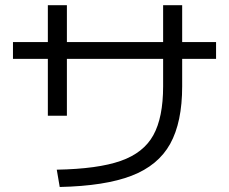

<svg xmlns="http://www.w3.org/2000/svg" viewBox="-20 -748 904 758"><path d="M624 -407.2V-727.5H699.2V-407.2Q699.2 -265.6 651.9 -180.2Q604.5 -94.7 499.5 -54.2Q394.5 -13.7 215.8 -9.8L204.1 -78.1Q366.2 -81.1 456.5 -112.8Q546.9 -144.5 585.4 -214.4Q624 -284.2 624 -407.2ZM168.9 -727.5H244.1V-291H168.9ZM31.2 -582H833V-515.6H31.2Z"/></svg>

Font: Pretendard GOV Variable
Style: Regular
Weight: 400
Designer: Base glyphs from Inter by Rasmus Andersson; Hangul glyphs from Noto Sans CJK(Source Han Sans) by Jang Soo-young and Kang
Foundry: Kil Hyung-jin
Version: Version 1.307;Glyphs 3.2 (3192)